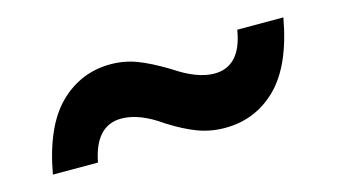

<svg xmlns="http://www.w3.org/2000/svg" viewBox="-37 -498 628 358"><g transform="rotate(-15 276.5 -319.0)"><path d="M118 -233H31Q47 -322 88.5 -363Q130 -404 188 -404Q214 -404 238 -395Q262 -386 295 -366Q338 -337 371 -337Q422 -337 433 -405H522Q506 -316 464.5 -275Q423 -234 364 -234Q337 -234 312.5 -243Q288 -252 258 -271Q216 -301 181 -301Q131 -301 118 -233Z"/></g></svg>

Font: Ulagadi Sans Medium
Style: Regular
Weight: 500
Designer: Ninad Kale (Devanagari), Jonny Pinhorn (Latin)
Foundry: Indian Type Foundry
Version: Version 3.01;March 29, 2020;FontCreator 12.0.0.2522 64-bit; 